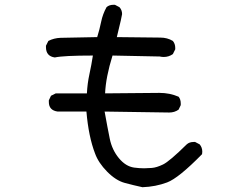

<svg xmlns="http://www.w3.org/2000/svg" viewBox="-20 -721 1040 802"><path d="M575 61Q538 53 501 43Q464 33 427.5 -4Q391 -41 377 -80Q350 -150 341 -255H221Q184 -260 184 -295V-302L193 -321L213 -331H343Q345 -372 353.5 -411Q362 -450 368 -489Q246 -489 209 -481Q172 -486 172 -524V-530L182 -550Q205 -562 233 -563Q261 -564 386 -566Q396 -598 402.5 -630Q409 -662 425 -691Q436 -701 454 -701H460L479 -691Q490 -679 490 -662Q490 -656 468 -566Q620 -564 649.5 -564Q679 -564 702 -550Q712 -538 712 -521V-515L702 -495Q685 -483 664 -483Q656 -483 647 -485L450 -489Q422 -399 419 -331L646 -333Q689 -333 726 -317Q735 -306 735 -289V-282L726 -263Q709 -251 687 -251L417 -255Q429 -188 438.5 -141.5Q448 -95 476.5 -60.5Q505 -26 540 -21Q562 -18 582 -18Q594 -18 614 -19.5Q634 -21 661 -34Q688 -47 760 -118Q771 -128 789 -128H795L814 -118Q825 -105 825 -87L824 -77Q726 23 678 41Q630 59 575 61Z"/></svg>

Font: Xiaolai Mono SC
Style: Regular
Weight: 400
Monospace: yes
Designer: LXGW / Nozomi Seto
Version: Version 3.113;September 30, 2024